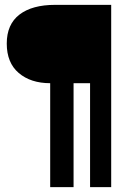

<svg xmlns="http://www.w3.org/2000/svg" viewBox="-20 -770 505 790"><path d="M186.5 0V-427.7Q106.4 -427.7 57.1 -469.7Q7.8 -511.7 7.8 -590.8Q7.8 -669.9 60.1 -710Q112.3 -750 206.5 -750H437.5V0H350.6V-427.7H282.7V0Z"/></svg>

Font: Oswald-Regular
Style: Regular
Weight: 400
Designer: vernon adams
Foundry: vernon adams
Version: Version 2.002; ttfautohint (v0.92.18-e454-dirty) -l 8 -r 50 